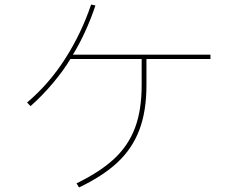

<svg xmlns="http://www.w3.org/2000/svg" viewBox="-20 -820 1040 843"><path d="M904 -580V-561H623V-446Q623 -332 592 -250Q561 -168 496.5 -107.5Q432 -47 327 3L316 -15Q419 -65 481 -122.5Q543 -180 572.5 -258Q602 -336 602 -446V-561H289Q260 -512 213.5 -456.5Q167 -401 114 -354L99 -370Q196 -452 267 -563.5Q338 -675 380 -800L399 -796Q379 -736 353 -679.5Q327 -623 300 -580Z"/></svg>

Font: IBM Plex Sans JP Thin
Style: Regular
Weight: 100
Designer: Mike Abbink; Paul van der Laan; Pieter van Rosmalen; Wujin Sim; Yejin Wi; Jinhee Kim; Boomi Park; Yona Kim; Kichan Ma
Foundry: Sandoll Inc.
Version: Version 1.001